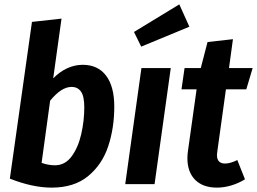

<svg xmlns="http://www.w3.org/2000/svg" viewBox="-20 -841 1174 877"><path d="M502 -354Q502 -257 474.5 -173.5Q447 -90 383 -37Q319 16 216 16Q129 16 25 -25L126 -741L261 -756L223 -483Q252 -513 286.5 -529Q321 -545 358 -545Q427 -545 464.5 -495.5Q502 -446 502 -354ZM209 -381 170 -97Q201 -86 231 -86Q277 -86 307 -126.5Q337 -167 351 -228Q365 -289 365 -351Q365 -401 350 -422.5Q335 -444 307 -444Q260 -444 209 -381Z M686 0H552L626 -530H760ZM845 -719 625 -628 592 -695 799 -821Z M973 -152Q971 -138 971 -133Q971 -94 1008 -94Q1032 -94 1064 -110L1099 -22Q1070 -4 1036.5 6Q1003 16 971 16Q907 16 871.5 -19.5Q836 -55 836 -119Q836 -136 839 -155L878 -433H809L823 -530H897L928 -649L1044 -662L1026 -530H1134L1105 -433H1012Z"/></svg>

Font: Fira Sans Condensed SemiBold
Style: Italic
Weight: 600
Width: 3
Italic angle: -8°
Designer: bBox Type GmbH & Carrois Corporate GbR & Edenspiekermann AG
Foundry: bBox Type GmbH & Carrois Corporate GbR & Edenspiekermann AG
Version: Version 4.301